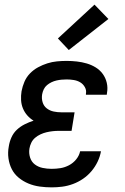

<svg xmlns="http://www.w3.org/2000/svg" viewBox="-20 -801 540 829"><path d="M203 8Q177 8 151.5 4.5Q126 1 103 -8.5Q80 -18 61 -33.5Q42 -49 31 -70.5Q20 -92 16.5 -117.5Q13 -143 18 -169Q21 -189 29.5 -208Q38 -227 53 -241Q68 -255 87 -264.5Q106 -274 125 -280Q110 -289 98 -302.5Q86 -316 79 -333Q72 -350 71 -369Q70 -388 73 -407Q77 -428 85.5 -448Q94 -468 109.5 -484Q125 -500 144.5 -510.5Q164 -521 184.5 -527.5Q205 -534 226 -536Q247 -538 268 -538Q290 -538 312 -535.5Q334 -533 354.5 -527Q375 -521 393 -510Q411 -499 423.5 -482Q436 -465 441 -443.5Q446 -422 442 -400Q442 -398 441.5 -396Q441 -394 441 -392H351Q351 -393 351 -394Q351 -395 351 -396Q354 -411 346.5 -424.5Q339 -438 326.5 -445.5Q314 -453 298.5 -455.5Q283 -458 268 -458Q257 -458 246 -457Q235 -456 224 -453.5Q213 -451 202.5 -446Q192 -441 183 -433.5Q174 -426 169 -415.5Q164 -405 162 -394Q159 -376 164 -359.5Q169 -343 182 -333Q195 -323 211.5 -319.5Q228 -316 246 -316H302L289 -236H233Q220 -236 207 -234.5Q194 -233 181 -230Q168 -227 155 -221Q142 -215 131.5 -206Q121 -197 115 -184.5Q109 -172 107 -159Q104 -139 110 -120.5Q116 -102 130.5 -91Q145 -80 164 -76Q183 -72 203 -72Q222 -72 241 -75Q260 -78 278 -87.5Q296 -97 309 -113Q322 -129 326 -148H416Q412 -125 401.5 -103Q391 -81 375 -62Q359 -43 338.5 -29Q318 -15 295 -6.5Q272 2 249 5Q226 8 203 8ZM277 -585 230 -635 388 -781 448 -719Z"/></svg>

Font: Iosevka Curly Medium Oblique
Style: Regular
Weight: 500
Italic angle: -9°
Monospace: yes
Designer: Belleve Invis
Foundry: Belleve Invis
Version: Version 11.1.0; ttfautohint (v1.8.3)